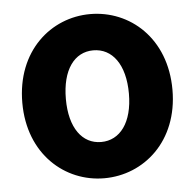

<svg xmlns="http://www.w3.org/2000/svg" viewBox="-44 -560 637 628"><g transform="rotate(-5 274.5 -245.5)"><path d="M28 -245C28 -76 145 24 274 24C404 24 521 -76 521 -245C521 -415 404 -515 274 -515C145 -515 28 -415 28 -245ZM171 -245C171 -341 212 -396 274 -396C336 -396 378 -341 378 -245C378 -150 336 -95 274 -95C212 -95 171 -150 171 -245Z"/></g></svg>

Font: Falling Sky
Style: Bd
Weight: 700
Designer: Paul D. Hunt
Foundry: Adobe Systems Incorporated
Version: Version 1.02